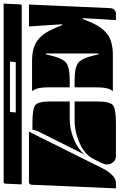

<svg xmlns="http://www.w3.org/2000/svg" viewBox="180 -850 660 1060"><g transform="rotate(-90 510.0 -320.0)"><path d="M188 -186 312 -434Q323 -456 323 -471H360Q441 -471 460.5 -454.5Q480 -438 480 -369V-265H380Q330 -265 277 -244.5Q224 -224 188 -186ZM0 -10 20 -475Q21 -490 35 -490H313L109 -81Q96 -54 74.5 -32Q53 -10 31 -10ZM537 -27V-28Q558 -50 558 -120V-238H599Q666 -238 692 -219Q718 -200 734 -131L740 -106H745V-397H740L734 -372Q718 -303 692 -284Q666 -265 599 -265H558V-380Q558 -450 537 -472V-473H703Q778 -473 819 -441.5Q860 -410 889 -337L901 -307H906L894 -490H1015L995 -40Q994 -27 985.5 -18.5Q977 -10 965 -10H929L940 -193H935L923 -163Q894 -90 853 -58.5Q812 -27 737 -27ZM132 -59Q132 -73 139 -87L162 -133Q186 -182 249 -210Q312 -238 375 -238H480V-120Q480 -45 460.5 -27.5Q441 -10 360 -10H179Q158 -10 145 -25Q132 -40 132 -59ZM22 -530 26 -620Q26 -630 36 -630H1020L1016 -540Q1016 -530 1006 -530ZM419 -563H697L700 -595H422Z"/></g></svg>

Font: PrimecolorB
Style: Medium
Weight: 500
Designer: gluk
Foundry: gluk
Version: Version 0.672